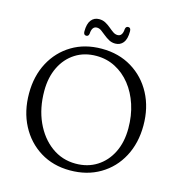

<svg xmlns="http://www.w3.org/2000/svg" viewBox="-127 -990 1046 1118"><g transform="rotate(15 396.0 -430.5)"><path d="M393.5 -715Q496 -715 574.8 -667.2Q653.5 -619.5 697.8 -536Q742 -452.5 742 -345.5Q742 -239 698.2 -157Q654.5 -75 576.2 -28.8Q498 17.5 395 17.5Q293.5 17.5 215.8 -30.5Q138 -78.5 94 -162.5Q50 -246.5 50 -355Q50 -459.5 93.2 -540.8Q136.5 -622 213.8 -668.5Q291 -715 393.5 -715ZM661.5 -306.5Q661.5 -383.5 640 -449Q618.5 -514.5 579.8 -563.2Q541 -612 488.5 -639.2Q436 -666.5 373.5 -666.5Q301.5 -666.5 247 -631.8Q192.5 -597 162.2 -535Q132 -473 132 -392Q132 -287.5 169.2 -205.5Q206.5 -123.5 271 -76.2Q335.5 -29 417 -29Q489.5 -29 544.5 -63.8Q599.5 -98.5 630.5 -160.8Q661.5 -223 661.5 -306.5ZM459 -764Q438 -764 420.8 -773.5Q403.5 -783 388.8 -795.2Q374 -807.5 360.8 -817Q347.5 -826.5 333.5 -826.5Q303.5 -826.5 301 -781Q298.5 -764.5 284.5 -764.5Q268 -764.5 268 -786.5Q268 -832.5 285.8 -855Q303.5 -877.5 333.5 -877.5Q355 -877.5 372 -868.2Q389 -859 403.8 -846.5Q418.5 -834 431.8 -824.8Q445 -815.5 459.5 -815.5Q489 -815.5 491.5 -860Q494 -877 508.5 -877Q524.5 -877 524.5 -855Q524.5 -808.5 506.8 -786.2Q489 -764 459 -764Z"/></g></svg>

Font: Fraunces 9pt SuperSoft Light
Style: Regular
Weight: 300
Version: Version 1.000;[b76b70a41]